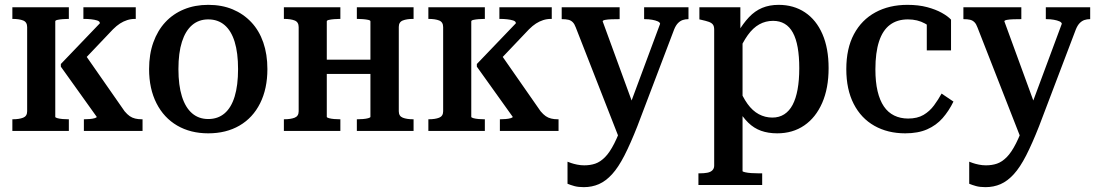

<svg xmlns="http://www.w3.org/2000/svg" viewBox="-20 -540 4525 792"><path d="M92 -81V-428Q92 -449 75.5 -455.5Q59 -462 32 -462H31V-510H264V-462H261Q251 -462 238.5 -461Q226 -460 217 -458Q208 -456 208 -452V-58Q208 -55 217 -52.5Q226 -50 238.5 -49Q251 -48 261 -48H264V0H31V-48H32Q59 -48 75.5 -54.5Q92 -61 92 -81ZM568 0H326V-48H328Q338 -48 350 -49Q362 -50 370.5 -52.5Q379 -55 379 -58L231 -265V-276L392 -444Q392 -452 381 -455.5Q370 -459 355.5 -460.5Q341 -462 329 -462H324V-510H540V-462H537Q520 -462 504.5 -457Q489 -452 475 -443Q461 -434 446 -419L311 -277L324 -325L494 -81Q505 -68 515 -61Q525 -54 537.5 -51Q550 -48 564 -48H568Z M1083 -255Q1083 -174 1053 -114Q1023 -54 968 -22Q913 10 839 10Q766 10 711 -22Q656 -54 625.5 -114Q595 -174 595 -255Q595 -316 612.5 -365Q630 -414 662 -448.5Q694 -483 739 -501.5Q784 -520 839 -520Q895 -520 939.5 -501.5Q984 -483 1016.5 -448.5Q1049 -414 1066 -365Q1083 -316 1083 -255ZM716 -255Q716 -188 730.5 -142Q745 -96 772.5 -72.5Q800 -49 839 -49Q879 -49 906.5 -72.5Q934 -96 948 -142Q962 -188 962 -255Q962 -322 948 -367.5Q934 -413 906.5 -436.5Q879 -460 839 -460Q800 -460 772.5 -436.5Q745 -413 730.5 -367.5Q716 -322 716 -255Z M1212 -81V-428Q1212 -449 1195.5 -455.5Q1179 -462 1152 -462H1151V-510H1384V-462H1381Q1371 -462 1358.5 -461Q1346 -460 1337 -458Q1328 -456 1328 -452V-58Q1328 -55 1337 -52.5Q1346 -50 1358.5 -49Q1371 -48 1381 -48H1384V0H1151V-48H1152Q1179 -48 1195.5 -54.5Q1212 -61 1212 -81ZM1508 -58V-452Q1508 -456 1499 -458Q1490 -460 1477.5 -461Q1465 -462 1455 -462H1452V-510H1686V-462H1684Q1658 -462 1641.5 -455.5Q1625 -449 1625 -429V-81Q1625 -61 1641.5 -54.5Q1658 -48 1684 -48H1686V0H1452V-48H1455Q1465 -48 1477.5 -49Q1490 -50 1499 -52.5Q1508 -55 1508 -58ZM1278 -235V-294H1565V-235Z M1808 -81V-428Q1808 -449 1791.5 -455.5Q1775 -462 1748 -462H1747V-510H1980V-462H1977Q1967 -462 1954.5 -461Q1942 -460 1933 -458Q1924 -456 1924 -452V-58Q1924 -55 1933 -52.5Q1942 -50 1954.5 -49Q1967 -48 1977 -48H1980V0H1747V-48H1748Q1775 -48 1791.5 -54.5Q1808 -61 1808 -81ZM2284 0H2042V-48H2044Q2054 -48 2066 -49Q2078 -50 2086.5 -52.5Q2095 -55 2095 -58L1947 -265V-276L2108 -444Q2108 -452 2097 -455.5Q2086 -459 2071.5 -460.5Q2057 -462 2045 -462H2040V-510H2256V-462H2253Q2236 -462 2220.5 -457Q2205 -452 2191 -443Q2177 -434 2162 -419L2027 -277L2040 -325L2210 -81Q2221 -68 2231 -61Q2241 -54 2253.5 -51Q2266 -48 2280 -48H2284Z M2606 -69 2580 -11 2533 28 2355 -427Q2350 -441 2342.5 -448.5Q2335 -456 2324.5 -458.5Q2314 -461 2298 -461H2297V-510H2536V-461H2534Q2519 -461 2503 -460.5Q2487 -460 2476.5 -458Q2466 -456 2466 -452ZM2609 -19Q2581 52 2556 101Q2531 150 2505 178.5Q2479 207 2450.5 219.5Q2422 232 2388 232Q2365 232 2349 227.5Q2333 223 2321 218V127Q2326 129 2336 132.5Q2346 136 2360.5 139Q2375 142 2390 142Q2415 142 2435.5 135Q2456 128 2475.5 108.5Q2495 89 2514 51.5Q2533 14 2554 -46L2567 -76L2703 -442Q2702 -448 2693 -452Q2684 -456 2670 -458.5Q2656 -461 2640 -461H2637V-510H2820V-461H2819Q2807 -461 2796.5 -457.5Q2786 -454 2777 -445Q2768 -436 2761 -419Z M3124 223H2861V175H2866Q2884 175 2897.5 172.5Q2911 170 2918.5 162.5Q2926 155 2926 143V-418Q2926 -432 2920.5 -439Q2915 -446 2903.5 -450Q2892 -454 2874 -458L2865 -460V-510H3034V-392L3043 -383V166Q3043 168 3053.5 170.5Q3064 173 3079 174Q3094 175 3109 175H3124ZM3186 10Q3149 10 3119.5 -0.5Q3090 -11 3066.5 -34Q3043 -57 3021 -94L3026 -183Q3043 -140 3063.5 -111.5Q3084 -83 3110 -69Q3136 -55 3166 -55Q3194 -55 3215 -68.5Q3236 -82 3249.5 -107.5Q3263 -133 3270 -171Q3277 -209 3277 -259Q3277 -307 3270.5 -344Q3264 -381 3250.5 -405.5Q3237 -430 3216.5 -442Q3196 -454 3169 -454Q3138 -454 3112 -439.5Q3086 -425 3064.5 -395Q3043 -365 3024 -320L3022 -404Q3045 -443 3069.5 -469Q3094 -495 3124 -507.5Q3154 -520 3192 -520Q3254 -520 3300.5 -489Q3347 -458 3372.5 -399.5Q3398 -341 3398 -259Q3398 -176 3371.5 -115.5Q3345 -55 3297.5 -22.5Q3250 10 3186 10Z M3726 -51Q3764 -51 3789.5 -66Q3815 -81 3833 -105.5Q3851 -130 3864 -154L3913 -121Q3894 -82 3868 -52.5Q3842 -23 3804.5 -6.5Q3767 10 3714 10Q3642 10 3587 -21Q3532 -52 3501.5 -111.5Q3471 -171 3471 -255Q3471 -340 3502.5 -399Q3534 -458 3591 -489Q3648 -520 3723 -520Q3769 -520 3804.5 -510.5Q3840 -501 3865 -487Q3890 -473 3903 -459V-332H3803V-456Q3814 -455 3822.5 -449.5Q3831 -444 3836 -435Q3841 -426 3842.5 -415.5Q3844 -405 3842 -394Q3826 -426 3795.5 -443Q3765 -460 3725 -460Q3681 -460 3651 -437.5Q3621 -415 3606 -369Q3591 -323 3591 -254Q3591 -202 3600 -164Q3609 -126 3626 -101Q3643 -76 3668.5 -63.5Q3694 -51 3726 -51Z M4263 -69 4237 -11 4190 28 4012 -427Q4007 -441 3999.5 -448.5Q3992 -456 3981.5 -458.5Q3971 -461 3955 -461H3954V-510H4193V-461H4191Q4176 -461 4160 -460.5Q4144 -460 4133.5 -458Q4123 -456 4123 -452ZM4266 -19Q4238 52 4213 101Q4188 150 4162 178.5Q4136 207 4107.5 219.5Q4079 232 4045 232Q4022 232 4006 227.5Q3990 223 3978 218V127Q3983 129 3993 132.5Q4003 136 4017.5 139Q4032 142 4047 142Q4072 142 4092.5 135Q4113 128 4132.5 108.5Q4152 89 4171 51.5Q4190 14 4211 -46L4224 -76L4360 -442Q4359 -448 4350 -452Q4341 -456 4327 -458.5Q4313 -461 4297 -461H4294V-510H4477V-461H4476Q4464 -461 4453.5 -457.5Q4443 -454 4434 -445Q4425 -436 4418 -419Z"/></svg>

Font: Roboto Serif 28pt Condensed Medium
Style: Regular
Weight: 500
Width: 3
Designer: Greg Gazdowicz
Foundry: Commercial Type
Version: Version 1.008